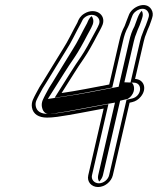

<svg xmlns="http://www.w3.org/2000/svg" viewBox="-20 -668 635 773"><path d="M228 -293.4 236.2 -306.4C263.9 -349.4 288.5 -391.1 317.9 -433C333.8 -455.7 357.5 -498.7 369.1 -521.6C377 -537.3 387.1 -553.1 393.1 -568.7C408 -610.1 362.6 -639.5 319.5 -613.3C303.3 -603.2 297.1 -591.9 291.2 -576.2C273.2 -544.5 253.5 -501.1 233 -470.1C205.3 -426 179.7 -382.5 152.8 -339.3L138.4 -316.4L124.3 -290.4C116 -273.4 104.7 -258 108.7 -235C113.5 -208.1 136.1 -194.5 169.4 -194.5C180.6 -194.5 193.9 -195.5 210.1 -197.6C275.9 -206.9 330.8 -219 397.3 -230.9L335.3 37.8C329.3 63.7 348 85 374.8 85C401.5 85 428.3 63.6 434.3 37.5L501.7 -254.5L512.6 -257C525.9 -260.1 537.6 -267.6 546.7 -278.6C573.6 -311 559.4 -348.7 523.8 -350.2L558.7 -501.2C562.6 -518.1 564.2 -521.3 569 -533.4L574 -546.7C578.9 -556.3 585 -573 588.9 -584.7L592.4 -595.4C596.8 -607.6 595.7 -619.6 589.7 -629.7C568.3 -666.3 509.4 -641.4 497.8 -605C492.5 -593.2 487 -576 481.9 -563.4C471.3 -543.9 465.7 -527.2 459.7 -500.8L419.7 -327.8C350.5 -314.8 295.6 -303.3 228 -293.4ZM226.8 -278.5C295 -288.5 350.2 -300.1 419.2 -313.1L431.9 -315.5L474.7 -500.8C480.6 -526.6 485.5 -541.1 495.2 -559C502.4 -572.4 507.2 -591.8 512.2 -602.7C520 -627.4 560.8 -646 575.9 -620.2C580.4 -612.7 580.8 -605.4 577.8 -597.1L574.3 -586.2C570.5 -574.7 564.1 -557.8 560 -549.8L554.7 -535.7C550.3 -524.6 547.6 -518.3 543.7 -501.2L505.5 -335.8L519.7 -335.2C556.1 -333.7 550.1 -280.4 512.4 -271.6L489.4 -266.3L419.3 37.5C415.2 55 396.9 70 378.3 70C358.9 70 346.5 54.3 350.3 37.8L416.5 -248.9L398 -245.6C331.2 -233.7 276.3 -221.6 211.5 -212.4C196 -210.5 183 -209.5 172.8 -209.5C143.5 -209.5 127.5 -220.6 123.9 -240.7C120.9 -258 128.5 -267.5 137.8 -286.3L151.4 -311.4L165.5 -333.8C192.5 -377.2 218.3 -421 245.6 -464.4C267.1 -497 287 -541 304.3 -571.5C313.1 -587 311.9 -592.6 325.5 -601.1C356.3 -619.9 388.5 -598.1 378.7 -570.8C372.8 -555.5 362.2 -538.8 355.5 -525.6C344.3 -503.5 320.4 -460.3 305.8 -439.4C275.7 -396.5 251.2 -354.8 223.6 -312L200.1 -274.6ZM239.8 -279.5 172.6 -269.6 197.2 -308.6C224.9 -351.6 249.4 -393.2 279.1 -435.6C294.4 -457.5 318.2 -500.6 329.6 -523.2C337.1 -537.9 347.2 -553.8 353.3 -569.5C358.3 -583.4 355.2 -595.5 348.7 -603.1C341.2 -597.1 335.7 -588.1 330.7 -574.9C312.9 -543.5 293.1 -499.8 272 -467.8C244.5 -424 218.8 -380.4 191.9 -337.1L177.6 -314.4L163.7 -288.8C155.1 -271.2 145.2 -257.9 148.8 -237.3C153.6 -210.3 172.8 -209.5 172.8 -209.5C177.6 -209.5 185.9 -210 199.5 -211.7C259.4 -220.2 314.3 -232.2 382.7 -244.3L442.9 -255L375.3 37.8C373 47.6 375 56.6 379.3 63C385.6 57 392 47.5 394.3 37.5L463.6 -262.6L493 -269.5C494.5 -270 502.2 -274.3 508.5 -281.9C526.4 -303.5 520.2 -328.6 509.6 -335.6L480.7 -336.7L518.7 -501.2C522.6 -518.1 524.6 -522.6 529.3 -534.3L534.4 -547.9C539 -556.8 545.2 -573.7 549.1 -585.3L552.5 -596C556.3 -606.6 555.5 -616.3 550.8 -624.6C536.4 -611.1 530.3 -584 521.4 -562C511.2 -543.1 505.7 -527.1 499.7 -500.8L457.6 -318.7L435.2 -314.5C367.2 -301.7 310.8 -289.9 239.8 -279.5Z"/></svg>

Font: HoneyBee
Style: BlurIt
Weight: 700
Foundry: Cannot Into Space Fonts
Version: Version 0.89